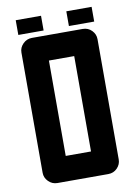

<svg xmlns="http://www.w3.org/2000/svg" viewBox="-89 -854 650 912"><g transform="rotate(-10 236.5 -398.0)"><path d="M296 -796H418V-725H296ZM52 -796H174V-725H52ZM113 0Q88 0 70 -18Q52 -36 52 -60V-640Q52 -664 70 -682Q88 -700 113 -700H358Q384 -700 401.5 -682Q419 -664 419 -640V-60Q419 -36 401.5 -18Q384 0 358 0ZM174 -120H296V-580H174Z"/></g></svg>

Font: Tschichold
Style: Bold
Weight: 700
Designer: Peter Wiegel
Foundry: Peter Wiegel
Version: Version 1.000; ttfautohint (v1.3)